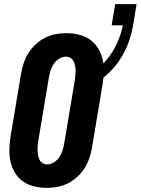

<svg xmlns="http://www.w3.org/2000/svg" viewBox="-20 -904 683 932"><path d="M207 8Q176 8 146.5 1Q117 -6 93 -22.5Q69 -39 53.5 -64Q38 -89 31.5 -117.5Q25 -146 25.5 -177Q26 -208 31 -240L82 -545Q86 -570 94.5 -596Q103 -622 117.5 -645.5Q132 -669 153 -688.5Q174 -708 198.5 -720.5Q223 -733 249.5 -738Q276 -743 302 -743Q336 -743 368 -734.5Q400 -726 424.5 -706Q449 -686 463 -657Q477 -628 482 -596Q500 -615 515.5 -637Q531 -659 542.5 -682.5Q554 -706 562.5 -730Q571 -754 576 -779V-781H522L539 -884H643L626 -781Q620 -745 608.5 -710.5Q597 -676 579 -643Q561 -610 536.5 -580.5Q512 -551 482 -527Q481 -519 480 -511Q479 -503 478 -495L427 -190Q423 -165 414.5 -139Q406 -113 391.5 -89.5Q377 -66 356 -46.5Q335 -27 310.5 -14.5Q286 -2 259.5 3Q233 8 207 8ZM209 -106Q226 -106 242.5 -116.5Q259 -127 269 -142.5Q279 -158 284 -175Q289 -192 292 -209L343 -514Q345 -526 346 -538Q347 -550 347 -562Q347 -574 344.5 -585.5Q342 -597 337 -607Q332 -617 322 -623Q312 -629 300 -629Q283 -629 266.5 -618.5Q250 -608 240 -592.5Q230 -577 225 -560Q220 -543 217 -526L166 -221Q164 -209 163 -197Q162 -185 162.5 -173Q163 -161 165 -149.5Q167 -138 172 -128Q177 -118 187 -112Q197 -106 209 -106Z"/></svg>

Font: Iosevka SS04 Heavy
Style: Italic
Weight: 900
Italic angle: -9°
Monospace: yes
Designer: Belleve Invis
Foundry: Belleve Invis
Version: Version 19.0.0; ttfautohint (v1.8.4)